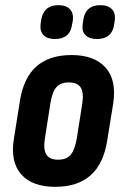

<svg xmlns="http://www.w3.org/2000/svg" viewBox="-20 -715 472 743"><path d="M194 8Q104 8 61.5 -41Q19 -90 34 -180L57 -324Q71 -414 121 -458Q171 -502 257 -502Q345 -502 388.5 -453.5Q432 -405 418 -314L395 -172Q381 -81 330.5 -36.5Q280 8 194 8ZM205 -97Q237 -97 253 -115.5Q269 -134 277 -178L298 -312Q305 -356 292.5 -376Q280 -396 246 -396Q215 -396 198.5 -378Q182 -360 175 -315L154 -181Q147 -138 159 -117.5Q171 -97 205 -97ZM355 -564Q326 -564 311 -579Q296 -594 300 -621L302 -636Q310 -695 368 -695Q398 -695 413 -679.5Q428 -664 424 -636L422 -621Q414 -564 355 -564ZM192 -564Q163 -564 148.5 -579Q134 -594 137 -621L139 -636Q148 -695 206 -695Q236 -695 250.5 -679.5Q265 -664 262 -636L259 -621Q252 -564 192 -564Z"/></svg>

Font: Sofia Sans Condensed ExtraBold
Style: Italic
Weight: 800
Italic angle: -9°
Version: Version 4.100